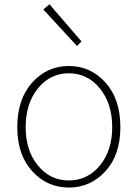

<svg xmlns="http://www.w3.org/2000/svg" viewBox="-20 -840 626 873"><path d="M58.6 -261.7Q58.6 -389.6 126.5 -464.8Q194.3 -540 293 -540Q391.6 -540 459.5 -464.8Q527.3 -389.6 527.3 -261.7Q527.3 -135.7 459.5 -61.5Q391.6 12.7 293 12.7Q194.3 12.7 126.5 -61.5Q58.6 -135.7 58.6 -261.7ZM490.2 -261.7Q490.2 -369.1 434.1 -438Q377.9 -506.8 293 -506.8Q208 -506.8 152.3 -438Q96.7 -369.1 96.7 -261.7Q96.7 -155.3 152.3 -87.4Q208 -19.5 293 -19.5Q377.9 -19.5 434.1 -87.4Q490.2 -155.3 490.2 -261.7ZM330.1 -630.9 176.8 -796.9 205.1 -820.3 350.6 -651.4Z"/></svg>

Font: Gen Shin Gothic ExtraLight
Style: Regular
Weight: 100
Designer: [Source Han Sans]
Ryoko NISHIZUKA  (kana & ideographs); Paul D. Hunt (Latin, Greek & Cyrillic); Wenlong ZHANG  (bopomofo
Version: Version 1.002.20150607